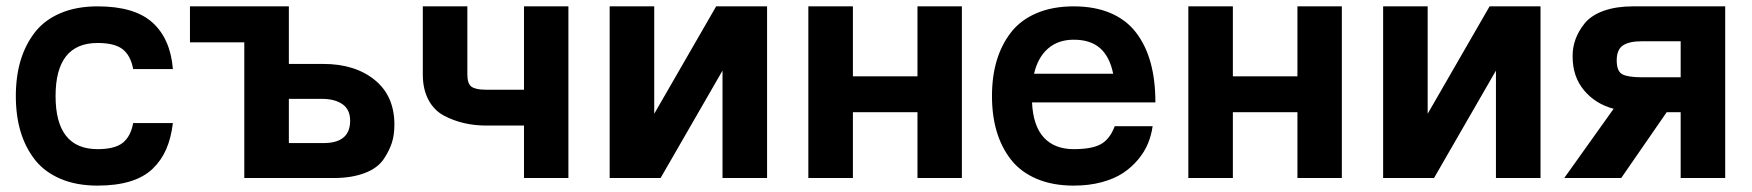

<svg xmlns="http://www.w3.org/2000/svg" viewBox="-20 -560 5512 604"><path d="M287.1 -424.8Q154.8 -424.8 154.8 -257.8Q154.8 -90.8 287.1 -90.8Q340.8 -90.8 366 -110.6Q391.1 -130.4 398.9 -172.9H523.9Q518.1 -125.5 502.9 -90.6Q487.8 -55.7 460.4 -29.3Q433.1 -2.9 389.6 10.5Q346.2 23.9 287.1 23.9Q220.7 23.9 170.7 2.7Q120.6 -18.6 90.3 -56.9Q60.1 -95.2 44.9 -145.5Q29.8 -195.8 29.8 -257.8Q29.8 -319.8 44.9 -370.1Q60.1 -420.4 90.3 -459Q120.6 -497.6 170.7 -518.8Q220.7 -540 287.1 -540Q403.3 -540 459.7 -489Q516.1 -438 523.9 -342.8H398.9Q391.1 -385.3 366 -405Q340.8 -424.8 287.1 -424.8Z M996.6 -358.9Q1096.7 -358.9 1158.7 -308.6Q1220.7 -258.3 1220.7 -168Q1220.7 -134.8 1212.6 -110.4Q1204.6 -85.9 1187.5 -60.1Q1168 -30.8 1126.7 -15.4Q1085.4 0 1031.7 0H748.5V-426.8H577.6V-540H888.7V-358.9ZM1081.5 -180.2Q1081.5 -215.3 1057.4 -232.2Q1033.2 -249 992.7 -249H888.7V-109.9H997.6Q1081.5 -109.9 1081.5 -180.2Z M1450.2 -326.2Q1450.2 -296.9 1463.1 -287.4Q1476.1 -277.8 1508.3 -277.8H1628.4V-540H1768.1V0H1628.4V-165H1510.3Q1436 -165 1377.4 -195.8Q1345.7 -212.4 1327.9 -245.8Q1310.1 -279.3 1310.1 -325.2V-540H1450.2Z M1897.9 -540H2038.1V-202.1L2232.9 -540H2393.1V0H2252.9V-337.9L2058.1 0H1897.9Z M2522.9 -540H2663.1V-319.8H2866.2V-540H3005.9V0H2866.2V-207H2663.1V0H2522.9Z M3357.9 -435.1Q3309.1 -435.1 3277.1 -407.5Q3245.1 -379.9 3232.9 -328.1H3481.9Q3470.7 -382.3 3440.4 -408.7Q3410.2 -435.1 3357.9 -435.1ZM3357.9 23.9Q3291.5 23.9 3241.5 2.7Q3191.4 -18.6 3161.1 -56.9Q3130.9 -95.2 3115.7 -145.5Q3100.6 -195.8 3100.6 -257.8Q3100.6 -319.8 3115.7 -370.1Q3130.9 -420.4 3161.1 -459Q3191.4 -497.6 3241.5 -518.8Q3291.5 -540 3357.9 -540Q3424.3 -540 3474.1 -518.6Q3523.9 -497.1 3554.4 -456.8Q3585 -416.5 3599.9 -361.8Q3614.7 -307.1 3614.7 -237.8H3226.6Q3230 -164.1 3263.7 -127.4Q3297.4 -90.8 3357.9 -90.8Q3414.1 -90.8 3442.6 -106.2Q3471.2 -121.6 3486.8 -163.1H3606Q3602.1 -134.8 3591.3 -108.6Q3580.6 -82.5 3560.3 -58.1Q3540 -33.7 3512.7 -15.6Q3485.4 2.4 3445.6 13.2Q3405.8 23.9 3357.9 23.9Z M3718.3 -540H3858.4V-319.8H4061.5V-540H4201.2V0H4061.5V-207H3858.4V0H3718.3Z M4331.1 -540H4471.2V-202.1L4666 -540H4826.2V0H4686V-337.9L4491.2 0H4331.1Z M5056.2 -217.8Q4999 -232.9 4963.1 -275.9Q4927.2 -318.8 4927.2 -381.8V-384.8Q4927.2 -439.5 4965.3 -486.8Q4986.8 -512.7 5026.1 -526.4Q5065.4 -540 5116.2 -540H5407.2V0H5267.1V-207H5223.1L5080.1 0H4900.9ZM5065.9 -370.1Q5065.9 -335.9 5083.5 -326.4Q5101.1 -316.9 5145 -316.9H5267.1V-430.2H5145Q5105 -430.2 5085.4 -417Q5065.9 -403.8 5065.9 -370.1Z"/></svg>

Font: Miedinger*
Style: Bold
Weight: 700
Version: Version 001.000